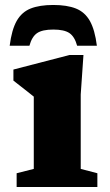

<svg xmlns="http://www.w3.org/2000/svg" viewBox="-20 -753 444 773"><path d="M316 -531.5 305 -372.5V-73L372 -55.5V0H47V-55.5L116 -73V-364Q107.5 -371 82.2 -390.8Q57 -410.5 34 -428.5V-473L259.5 -531.5ZM194.5 -634Q150.5 -634 129.5 -619.8Q108.5 -605.5 98.5 -569H19Q27 -633 47.2 -668.8Q67.5 -704.5 103.5 -718.8Q139.5 -733 194.5 -733Q249.5 -733 285.5 -718.8Q321.5 -704.5 341.8 -668.8Q362 -633 370 -569H290.5Q280.5 -605.5 259.5 -619.8Q238.5 -634 194.5 -634Z"/></svg>

Font: Newsreader 6pt
Style: Bold
Weight: 700
Designer: Hugues Gentile
Foundry: Production Type
Version: Version 1.003; ttfautohint (v1.8.3)